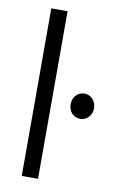

<svg xmlns="http://www.w3.org/2000/svg" viewBox="-82 -755 482 801"><g transform="rotate(10 158.5 -355.0)"><path d="M69 0V-710H138V0ZM218 -330Q218 -353 232 -368.5Q246 -384 268 -384Q288 -384 302.5 -368.5Q317 -353 317 -330Q317 -307 302.5 -292Q288 -277 268 -277Q246 -277 232 -292Q218 -307 218 -330Z"/></g></svg>

Font: Mukta Malar Light
Style: Regular
Weight: 300
Designer: Aadarsh Rajan, Girish Dalvi, Yashodeep Gholap
Foundry: Ek Type
Version: Version 2.538;PS 1.000;hotconv 16.6.51;makeotf.lib2.5.65220;